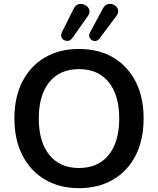

<svg xmlns="http://www.w3.org/2000/svg" viewBox="-20 -970 822 1000"><path d="M391 10Q290 10 214 -35Q138 -80 96.5 -161.5Q55 -243 55 -353Q55 -464 96.5 -545Q138 -626 213.5 -670.5Q289 -715 391 -715Q494 -715 569.5 -670.5Q645 -626 686.5 -545Q728 -464 728 -353Q728 -242 686.5 -160.5Q645 -79 569 -34.5Q493 10 391 10ZM391 -95Q491 -95 546 -163Q601 -231 601 -353Q601 -475 546 -542.5Q491 -610 391 -610Q292 -610 237 -542.5Q182 -475 182 -353Q182 -231 237 -163Q292 -95 391 -95ZM357 -772Q345 -756 328.5 -757Q312 -758 303 -770.5Q294 -783 302 -801L364 -925Q374 -945 391 -948.5Q408 -952 424 -943.5Q440 -935 445 -919Q450 -903 436 -884ZM498 -769Q486 -754 470.5 -756.5Q455 -759 447.5 -772.5Q440 -786 450 -803L516 -926Q527 -946 544 -949Q561 -952 576 -943.5Q591 -935 595 -918.5Q599 -902 584 -884Z"/></svg>

Font: Chiron GoRound TC M
Style: Regular
Weight: 500
Designer: Ryoko NISHIZUKA 西塚涼子 (kana, bopomofo & ideographs); Paul D. Hunt (Latin, Greek & Cyrillic); Sandoll Communications 산돌커뮤니
Foundry: Adobe
Version: Version 1.000;hotconv 1.1.1;makeotfexe 2.6.0